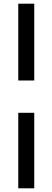

<svg xmlns="http://www.w3.org/2000/svg" viewBox="-20 -766 284 1040"><path d="M165.5 -330H79V-746H165.5ZM165.5 254H79V-155H165.5Z"/></svg>

Font: Acari Sans Neue
Style: Bold
Weight: 700
Designer: Alfredo Marco Pradil (font), Cristiano Sobral (main changes)
Foundry: Hanken Design Co. (font), Cristiano Sobral (main changes)
Version: Version 2.459;March 19, 2022;FontCreator 14.0.0.2808 64-bit;